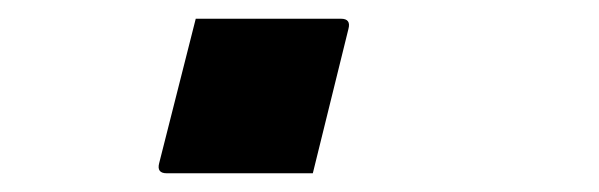

<svg xmlns="http://www.w3.org/2000/svg" viewBox="-20 -177 640 205"><path d="M314 8H158Q147 8 150 -3L189 -157H344Q355 -157 352 -146Z"/></svg>

Font: Recursive Mn Lnr St Med
Style: Italic
Weight: 500
Italic angle: -15°
Monospace: yes
Version: Version 1.079;hotconv 1.0.112;makeotfexe 2.5.65598; ttfautoh